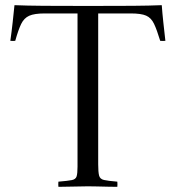

<svg xmlns="http://www.w3.org/2000/svg" viewBox="-20 -722 680 743"><path d="M206 1Q205 -9 206 -19Q242 -22 257.5 -25Q273 -28 276.5 -39.5Q280 -51 280 -77V-670H153Q113 -670 93 -661Q73 -652 62 -629.5Q51 -607 39 -564Q30 -563 20 -564Q25 -599 29 -635.5Q33 -672 36 -702Q83 -700 149 -699.5Q215 -699 321 -699Q429 -699 494 -699.5Q559 -700 606 -702Q608 -673 612 -636Q616 -599 620 -564Q609 -563 600 -564Q587 -607 576 -630Q565 -653 545.5 -661.5Q526 -670 486 -670H360V-86Q360 -56 363.5 -42.5Q367 -29 382.5 -25.5Q398 -22 434 -19Q435 -9 434 1Q419 1 397.5 0.5Q376 0 355 -0.5Q334 -1 320 -1Q299 -1 264 0Q229 1 206 1Z"/></svg>

Font: Castoro Titling
Style: Regular
Weight: 400
Version: Version 2.04